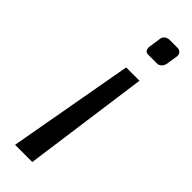

<svg xmlns="http://www.w3.org/2000/svg" viewBox="-247 -479 765 765"><g transform="rotate(45 135.5 -96.5)"><path d="M147 -385C146 -371 151 -361 164 -360H220C234 -364 241 -373 244 -385L252 -436C254 -450 244 -461 232 -462H183C169 -461 157 -453 155 -439ZM45 269H142L215 -262H140Z"/></g></svg>

Font: Exo
Style: Regular Italic
Weight: 400
Designer: Natanael Gama
Version: Version 1.00